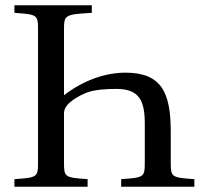

<svg xmlns="http://www.w3.org/2000/svg" viewBox="-20 -712 790 732"><path d="M35 0H314V-29C226 -35 224 -37 224 -93V-281C224 -320 286 -349 311 -359C342 -371 389 -373 424 -373C513 -373 532 -326 532 -239V-93C532 -37 530 -35 442 -29V0H721V-29C633 -35 631 -37 631 -93V-209C631 -358 597 -435 458 -435C358 -435 271 -386 224 -349V-599C224 -655 227 -657 330 -663V-692H35V-663C123 -657 125 -655 125 -599V-93C125 -37 123 -35 35 -29Z"/></svg>

Font: Lingua Franca
Style: Regular
Weight: 400
Version: Version 1.19